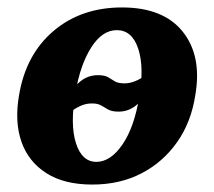

<svg xmlns="http://www.w3.org/2000/svg" viewBox="-20 -487 576 516"><path d="M228 9Q152 9 104 -22Q56 -53 37.5 -106.5Q19 -160 31 -230Q49 -340 123.5 -403.5Q198 -467 308 -467Q419 -467 471 -402Q523 -337 505 -232Q494 -159 456 -105Q418 -51 360 -21Q302 9 228 9ZM239 -52Q277 -52 309 -98.5Q341 -145 354 -226Q368 -306 351.5 -356Q335 -406 294 -406Q255 -406 225.5 -360Q196 -314 183 -239Q168 -153 184 -102.5Q200 -52 239 -52ZM299 -187Q281 -187 271 -192.5Q261 -198 252 -203.5Q243 -209 227 -209Q211 -209 196.5 -202.5Q182 -196 168 -185L179 -252Q196 -271 211 -278Q226 -285 243 -285Q261 -285 270.5 -279.5Q280 -274 288.5 -268.5Q297 -263 315 -263Q342 -263 373 -286L362 -219Q344 -200 329.5 -193.5Q315 -187 299 -187Z"/></svg>

Font: Vollkorn
Style: Bold Italic
Weight: 700
Italic angle: -11°
Designer: Friedrich Althausen
Foundry: Friedrich Althausen
Version: Version 5.000; ttfautohint (v1.8.3)